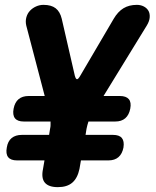

<svg xmlns="http://www.w3.org/2000/svg" viewBox="-20 -760 640 790"><path d="M218 10Q180 10 164.5 -8.5Q149 -27 157 -65L163 -100H50Q24 -100 13.5 -113.5Q3 -127 8 -153Q12 -179 28 -192Q44 -205 70 -205H182L186 -230Q188 -238 188 -245V-260H78Q52 -260 41.5 -273.5Q31 -287 36 -313Q41 -339 56.5 -352Q72 -365 98 -365H164L88 -655Q84 -673 88.5 -689Q93 -705 103.5 -716Q114 -727 128.5 -733.5Q143 -740 159 -740Q191 -740 209 -726Q227 -712 234 -683L288 -448Q292 -434 297 -434Q302 -434 310 -448L448 -683Q465 -712 488 -726Q511 -740 543 -740Q559 -740 571.5 -733.5Q584 -727 590.5 -716Q597 -705 596 -689Q595 -673 584 -655L406 -365H473Q499 -365 510 -352Q521 -339 516 -313Q511 -287 495.5 -273.5Q480 -260 454 -260H344Q341 -252 339.5 -245Q338 -238 336 -230L332 -205H445Q471 -205 481.5 -192Q492 -179 488 -153Q483 -127 467.5 -113.5Q452 -100 426 -100H313L307 -65Q299 -27 277.5 -8.5Q256 10 218 10Z"/></svg>

Font: Maple Mono ExtraBold
Style: Italic
Weight: 800
Italic angle: -10°
Monospace: yes
Designer: subframe7536
Version: Version 7.200